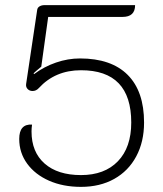

<svg xmlns="http://www.w3.org/2000/svg" viewBox="-20 -720 637 749"><path d="M55 -178Q55 -237 105 -234Q103 -220 103 -207Q103 -127 154 -82Q205 -37 296 -37Q388 -37 440 -91Q492 -145 492 -242Q492 -446 296 -446Q195 -446 131 -376Q121 -365 107 -365Q95 -365 87.5 -373Q80 -381 82 -393L125 -681Q126 -690 134 -695Q142 -700 154 -700H507Q507 -654 458 -654H168L141 -460Q117 -440 111 -434L113 -431Q152 -460 198.5 -476Q245 -492 292 -492Q414 -492 478 -428Q542 -364 542 -242Q542 -167 511.5 -110Q481 -53 425.5 -22Q370 9 296 9Q226 9 171.5 -15Q117 -39 86 -81.5Q55 -124 55 -178Z"/></svg>

Font: K2D Thin
Style: Regular
Weight: 100
Designer: Katatrad Aksorn Co.,Ltd.
Foundry: Cadson Demak Co.,Ltd.
Version: Version 1.000; ttfautohint (v1.6)